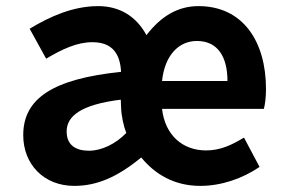

<svg xmlns="http://www.w3.org/2000/svg" viewBox="-20 -594 931 628"><path d="M223 14C296 14 363 -14 442 -79C486 -25 549 14 635 14C704 14 773 -10 829 -48L778 -144C737 -119 700 -102 654 -102C579 -102 520 -150 510 -238H843C847 -252 850 -276 850 -303C850 -458 775 -574 629 -574C560 -574 505 -539 459 -479C428 -537 375 -574 301 -574C219 -574 143 -540 77 -500L131 -402C183 -433 232 -456 282 -456C351 -456 373 -414 376 -359C153 -336 56 -272 56 -152C56 -57 123 14 223 14ZM271 -101C227 -101 198 -120 198 -164C198 -215 246 -252 375 -268L376 -244C377 -214 384 -183 393 -159C358 -123 312 -101 271 -101ZM510 -329C519 -415 566 -460 624 -460C691 -460 724 -410 724 -329Z"/></svg>

Font: Noto Sans TC
Style: Bold
Weight: 700
Designer: Ryoko NISHIZUKA 西塚涼子 (kana, bopomofo & ideographs); Paul D. Hunt (Latin, Greek & Cyrillic); Sandoll Communications 산돌커뮤니
Foundry: Adobe
Version: Version 2.004;hotconv 1.0.118;makeotfexe 2.5.65603